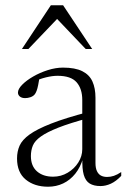

<svg xmlns="http://www.w3.org/2000/svg" viewBox="-20 -697 479 727"><path d="M314.5 -273 317.5 -250.5Q245 -231 201.2 -213.8Q157.5 -196.5 134.8 -180.2Q112 -164 104.5 -146Q97 -128 97 -106Q97 -68.5 120 -48.2Q143 -28 181 -28Q211 -28 236.2 -43Q261.5 -58 276.5 -81.8Q291.5 -105.5 291.5 -132V-318.5Q291.5 -361 270 -385.5Q248.5 -410 198 -410Q178.5 -410 154.5 -404.2Q130.5 -398.5 101 -385L129.5 -403Q127 -388 124.5 -375Q122 -362 118.5 -352.8Q115 -343.5 110.5 -338.5Q104.5 -332 94.8 -328.8Q85 -325.5 75 -325.5Q62.5 -325.5 55.2 -331.5Q48 -337.5 48 -346.5Q48 -360 64 -376.2Q80 -392.5 105.5 -407.2Q131 -422 161 -431.5Q191 -441 218.5 -441Q264.5 -441 291.5 -427.5Q318.5 -414 330 -388.5Q341.5 -363 341.5 -327V-80Q341.5 -61 347 -49.2Q352.5 -37.5 362.2 -32.2Q372 -27 385.5 -27Q398.5 -27 411.2 -31.2Q424 -35.5 439 -45.5V-31Q419.5 -10.5 399.8 -1.5Q380 7.5 360.5 7.5Q335.5 7.5 319.8 -2Q304 -11.5 297.2 -34.8Q290.5 -58 292 -97.5L295 -99.5Q284.5 -63.5 265 -39.2Q245.5 -15 219.2 -2.5Q193 10 162 10Q110.5 10 77.5 -17Q44.5 -44 44.5 -97Q44.5 -123.5 54.2 -145.5Q64 -167.5 92 -187.8Q120 -208 173.5 -229Q227 -250 314.5 -273ZM63 -511.5 172.5 -677H219L329 -511.5H304.5L186 -636H206.5L87.5 -511.5Z"/></svg>

Font: Newsreader 24pt Light
Style: Regular
Weight: 300
Designer: Hugues Gentile
Foundry: Production Type
Version: Version 1.003